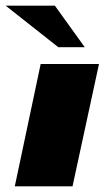

<svg xmlns="http://www.w3.org/2000/svg" viewBox="-62 -655 375 675"><path d="M193 0H-10L81 -430H286ZM-42 -635H131L236 -489H143Z"/></svg>

Font: Racing Sans One
Style: Regular
Weight: 400
Designer: Pablo Impallari, Rodrigo Fuenzalida
Foundry: Pablo Impallari, Rodrigo Fuenzalida
Version: Version 1.001; ttfautohint (v0.8) -G 200 -r 50